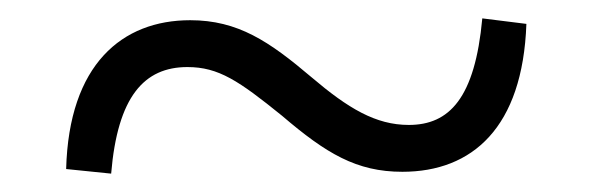

<svg xmlns="http://www.w3.org/2000/svg" viewBox="-20 -490 643 209"><path d="M319 -406C273 -445 239 -468 187 -468C113 -468 55 -420 52 -306L101 -301C108 -385 137 -417 184 -417C218 -417 240 -402 287 -364C335 -323 368 -303 418 -303C494 -303 549 -351 553 -464L505 -470C497 -383 469 -354 425 -354C389 -354 359 -372 319 -406Z"/></svg>

Font: Noto Serif CJK KR
Style: Bold
Weight: 700
Designer: Ryoko NISHIZUKA 西塚涼子 (kana & ideographs); Frank Grießhammer (Latin, Greek & Cyrillic); Wenlong ZHANG 张文龙 (bopomofo); San
Foundry: Adobe
Version: Version 2.001;hotconv 1.1.0;makeotfexe 2.6.0